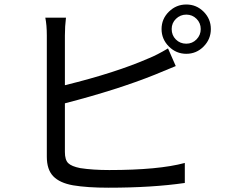

<svg xmlns="http://www.w3.org/2000/svg" viewBox="-20 -830 1040 871"><path d="M274.4 -361.3V-140.6Q274.4 -104.5 289.6 -89.8Q304.7 -75.2 343.8 -67.4Q400.4 -58.6 475.6 -58.6Q699.2 -58.6 818.4 -90.8V0Q670.9 21.5 471.7 21.5Q376 21.5 311.5 10.7Q251 0 221.7 -30.3Q192.4 -60.5 192.4 -119.1V-668.9Q192.4 -716.8 185.5 -750H279.3Q274.4 -710.9 274.4 -668.9V-443.4Q504.9 -500 654.3 -565.4Q691.4 -580.1 742.2 -610.4L777.3 -530.3Q684.6 -492.2 682.6 -491.2Q512.7 -422.9 274.4 -361.3ZM825.2 -631.8Q852.5 -631.8 871.6 -651.4Q890.6 -670.9 890.6 -698.2Q890.6 -725.6 871.6 -744.6Q852.5 -763.7 825.2 -763.7Q797.9 -763.7 778.3 -744.6Q758.8 -725.6 758.8 -698.2Q758.8 -669.9 777.8 -650.9Q796.9 -631.8 825.2 -631.8ZM746.1 -776.9Q779.3 -809.6 825.2 -809.6Q871.1 -809.6 903.8 -776.9Q936.5 -744.1 936.5 -698.2Q936.5 -652.3 903.8 -619.1Q871.1 -585.9 825.2 -585.9Q779.3 -585.9 746.1 -619.1Q712.9 -652.3 712.9 -698.2Q712.9 -744.1 746.1 -776.9Z"/></svg>

Font: Gen Shin Gothic Monospace Regular
Style: Regular
Weight: 400
Designer: [Source Han Sans]
Ryoko NISHIZUKA  (kana & ideographs); Paul D. Hunt (Latin, Greek & Cyrillic); Wenlong ZHANG  (bopomofo
Version: Version 1.002.20150607